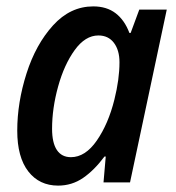

<svg xmlns="http://www.w3.org/2000/svg" viewBox="-20 -571 550 601"><path d="M34 -162Q34 -250 63 -341Q92 -432 146 -491.5Q200 -551 272 -551Q314 -551 342 -529.5Q370 -508 385 -468H389L416 -541H502L387 0H304L311 -81H307Q275 -38 240 -14Q205 10 162 10Q103 10 68.5 -34.5Q34 -79 34 -162ZM338 -259Q354 -323 354 -376Q354 -414 336.5 -437Q319 -460 288 -460Q247 -460 214 -414.5Q181 -369 162 -300.5Q143 -232 143 -168Q143 -124 158 -101.5Q173 -79 202 -79Q247 -79 283 -131Q319 -183 338 -259Z"/></svg>

Font: Noto Sans UI NarrowMedium
Style: Italic
Weight: 500
Width: 4
Italic angle: -12°
Designer: Monotype Design Team
Foundry: Monotype Imaging Inc.
Version: Version 1.001